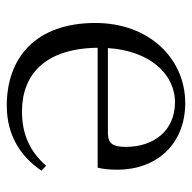

<svg xmlns="http://www.w3.org/2000/svg" viewBox="-20 -546 580 581"><g transform="rotate(90 270.5 -256.0)"><path d="M300 14C388 14 453 -26 497 -91L482 -105C440 -57 388 -32 318 -32C206 -32 127 -102 125 -261H488C492 -277 494 -297 494 -321C494 -438 418 -526 292 -526C161 -526 50 -420 50 -254C50 -74 155 14 300 14ZM126 -292C134 -418 204 -495 290 -495C376 -495 425 -431 425 -346C425 -309 416 -292 383 -292Z"/></g></svg>

Font: Noto Serif TC Light
Style: Regular
Weight: 300
Designer: Ryoko NISHIZUKA 西塚涼子 (kana & ideographs); Frank Grießhammer (Latin, Greek & Cyrillic); Wenlong ZHANG 张文龙 (bopomofo); San
Foundry: Adobe
Version: Version 2.001;hotconv 1.1.0;makeotfexe 2.6.0